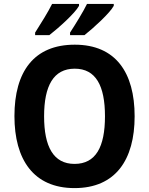

<svg xmlns="http://www.w3.org/2000/svg" viewBox="-20 -1005 764 984"><path d="M563 -975V-985H426C407 -946 369 -884 339 -838V-825H413C460 -862 543 -938 563 -975ZM385 -975V-985H247C228 -946 190 -885 160 -838V-825H233C283 -864 364 -937 385 -975ZM670 -409C670 -633 573 -776 363 -776C154 -776 54 -638 54 -410C54 -187 152 -41 362 -41C572 -41 670 -186 670 -409ZM206 -409C206 -565 254 -653 363 -653C471 -653 518 -566 518 -409C518 -252 471 -165 362 -165C254 -165 206 -253 206 -409Z"/></svg>

Font: Noto Sans Tamil UI SemiCondensed
Style: Bold
Weight: 700
Width: 4
Designer: Jelle Bosma - Monotype Design Team
Foundry: Monotype Imaging Inc.
Version: Version 2.004